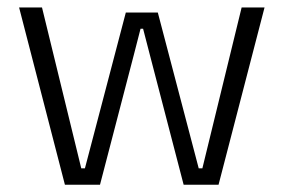

<svg xmlns="http://www.w3.org/2000/svg" viewBox="-20 -508 780 528"><path d="M158.5 0 32.5 -487.5H95.5L203.5 -45H213.5L326 -473.5H414L526.5 -45H536.5L644.5 -487.5H707.5L581 0H485L392 -357.5L373.5 -429H366.5L348 -357L255 0Z"/></svg>

Font: Anek Latin Medium Light
Style: Regular
Weight: 300
Version: Version 1.003